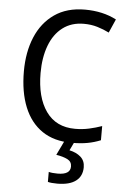

<svg xmlns="http://www.w3.org/2000/svg" viewBox="-63 -768 689 1053"><g transform="rotate(5 282.0 -242.0)"><path d="M362 -646Q294 -646 246 -609.5Q198 -573 173.5 -507.5Q149 -442 149 -357Q149 -223 204 -145.5Q259 -68 364 -68Q404 -68 440.5 -76Q477 -84 511 -96V-18Q477 -4 439.5 3Q402 10 352 10Q255 10 189.5 -34.5Q124 -79 90.5 -161.5Q57 -244 57 -358Q57 -464 91.5 -546.5Q126 -629 194 -676.5Q262 -724 362 -724Q460 -724 535 -685L502 -610Q472 -625 437.5 -635.5Q403 -646 362 -646ZM430 138Q430 187 395 213.5Q360 240 293 240Q259 240 241 235V180Q260 185 290 185Q360 185 360 140Q360 113 336 101Q312 89 274 83L314 0H369L344 52Q382 60 406 81Q430 102 430 138Z"/></g></svg>

Font: Noto Sans Myanmar SemiCondensed
Style: Regular
Weight: 400
Width: 4
Designer: Monotype Design Team
Foundry: Monotype Imaging Inc.
Version: Version 2.107; ttfautohint (v1.8.4.7-5d5b)